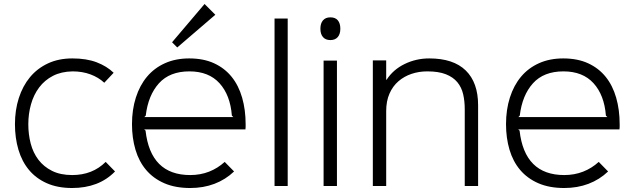

<svg xmlns="http://www.w3.org/2000/svg" viewBox="-20 -933 3183 963"><path d="M557 -73Q516 -31 462 -10.5Q408 10 342 10Q269 10 215 -14Q161 -38 125.5 -80.5Q90 -123 72.5 -182Q55 -241 55 -310Q55 -381 74.5 -441.5Q94 -502 130.5 -546Q167 -590 220.5 -615Q274 -640 343 -640Q414 -640 465 -620.5Q516 -601 550 -568L503 -518Q474 -545 433.5 -560Q393 -575 344 -575Q287 -574 245.5 -552.5Q204 -531 176.5 -494.5Q149 -458 135.5 -410Q122 -362 122 -310Q122 -259 134 -213Q146 -167 172.5 -132Q199 -97 241 -76Q283 -55 342 -55Q444 -55 510 -121Z M1060 -859 869 -695 843 -721 1006 -913ZM1212 -310Q1212 -302 1212 -296Q1212 -290 1211 -284H703L710 -278Q735 -55 934 -55Q985 -55 1028.5 -72Q1072 -89 1107 -121L1154 -73Q1111 -32 1055.5 -11Q1000 10 934 10Q859 10 804 -14Q749 -38 713 -80.5Q677 -123 659.5 -182Q642 -241 642 -310Q642 -383 661.5 -444Q681 -505 717.5 -548.5Q754 -592 807.5 -616Q861 -640 929 -640Q1001 -640 1054 -615.5Q1107 -591 1142 -547.5Q1177 -504 1194.5 -443Q1212 -382 1212 -310ZM1150 -346 1143 -353Q1135 -456 1081 -515.5Q1027 -575 930 -575Q831 -575 777 -515Q723 -455 711 -353L704 -346Z M1423 0H1357V-840H1423Z M1687 -789Q1687 -762 1674 -747Q1661 -732 1637 -732Q1613 -732 1600 -747Q1587 -762 1587 -789Q1587 -816 1600 -831Q1613 -846 1637 -846Q1662 -846 1674.5 -831Q1687 -816 1687 -789ZM1670 0H1603V-629H1670Z M2378 -405V0H2311V-385Q2311 -426 2303 -460.5Q2295 -495 2274 -520.5Q2253 -546 2216.5 -560.5Q2180 -575 2123 -575Q2081 -575 2044 -562.5Q2007 -550 1978.5 -525.5Q1950 -501 1933.5 -463.5Q1917 -426 1917 -376V0H1850V-630H1917V-533H1919Q1952 -584 2009.5 -612Q2067 -640 2133 -640Q2254 -640 2316 -579.5Q2378 -519 2378 -405Z M3088 -310Q3088 -302 3088 -296Q3088 -290 3087 -284H2579L2586 -278Q2611 -55 2810 -55Q2861 -55 2904.5 -72Q2948 -89 2983 -121L3030 -73Q2987 -32 2931.5 -11Q2876 10 2810 10Q2735 10 2680 -14Q2625 -38 2589 -80.5Q2553 -123 2535.5 -182Q2518 -241 2518 -310Q2518 -383 2537.5 -444Q2557 -505 2593.5 -548.5Q2630 -592 2683.5 -616Q2737 -640 2805 -640Q2877 -640 2930 -615.5Q2983 -591 3018 -547.5Q3053 -504 3070.5 -443Q3088 -382 3088 -310ZM3026 -346 3019 -353Q3011 -456 2957 -515.5Q2903 -575 2806 -575Q2707 -575 2653 -515Q2599 -455 2587 -353L2580 -346Z"/></svg>

Font: TypoPRO Sinkin Sans
Style: 300 Light
Weight: 300
Designer: Keith Bates
Foundry: K-Type
Version: Sinkin Sans (version 1.0)  by Keith Bates   •   © 2014   www